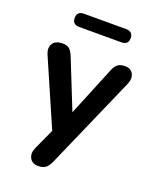

<svg xmlns="http://www.w3.org/2000/svg" viewBox="-160 -784 862 1064"><g transform="rotate(20 271.5 -252.0)"><path d="M148 -614Q107 -614 107 -653Q107 -692 148 -692H396Q437 -692 437 -653Q437 -614 396 -614ZM197 188Q161 188 147 161.5Q133 135 148 101L204 -22L35 -410Q20 -445 35.5 -471Q51 -497 94 -497Q118 -497 132.5 -486Q147 -475 159 -444L274 -157L392 -445Q404 -475 419.5 -486Q435 -497 462 -497Q496 -497 509.5 -471Q523 -445 508 -410L268 137Q255 166 239 177Q223 188 197 188Z"/></g></svg>

Font: Chiron GoRound TC SB
Style: Regular
Weight: 500
Designer: Ryoko NISHIZUKA 西塚涼子 (kana, bopomofo & ideographs); Paul D. Hunt (Latin, Greek & Cyrillic); Sandoll Communications 산돌커뮤니
Foundry: Adobe
Version: Version 1.000;hotconv 1.1.1;makeotfexe 2.6.0